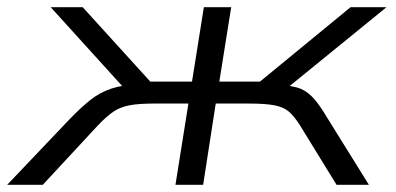

<svg xmlns="http://www.w3.org/2000/svg" viewBox="-48 -514 1101 534"><path d="M-28 0 147 -184Q178 -216 204 -236.5Q230 -257 261.5 -267.5Q293 -278 340 -280L307 -258L93 -494H182L370 -287H486L519 -494H595L562 -287H675L927 -494H1027L737 -258L725 -279Q758 -276 778.5 -270.5Q799 -265 818 -247Q837 -229 863 -185L978 0H888L786 -166Q770 -191 755.5 -203.5Q741 -216 716 -221Q691 -226 643 -226H552L517 0H440L476 -226H381Q337 -226 311.5 -221Q286 -216 267.5 -203.5Q249 -191 225 -166L71 0Z"/></svg>

Font: Nunito Sans 7pt Expanded Light
Style: Italic
Weight: 300
Width: 7
Italic angle: -9°
Designer: Vernon Adams
Foundry: Vernon Adams
Version: Version 3.101;gftools[0.9.27]